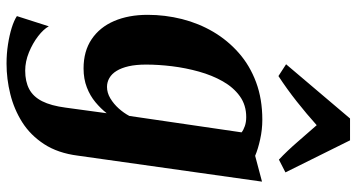

<svg xmlns="http://www.w3.org/2000/svg" viewBox="-278 -588 1117 602"><g transform="rotate(90 281.0 -286.5)"><path d="M467.5 28.5Q459.5 91 431.5 134Q403.5 177 362.8 202.8Q322 228.5 274.5 240.2Q227 252 179 252Q148 252 119 247.5Q90 243 66.8 235.8Q43.5 228.5 30 219.5L62 119.5Q71 136 93 153Q115 170 143.8 181.8Q172.5 193.5 201 193.5Q235 193.5 258.8 181Q282.5 168.5 296.8 140.5Q311 112.5 317 66.5L334.5 -62Q320 -43.5 300 -26.8Q280 -10 253.5 0.2Q227 10.5 194 10.5Q140 10.5 102.5 -14.8Q65 -40 45.5 -85.2Q26 -130.5 26 -190.5Q26 -245 39.2 -297.8Q52.5 -350.5 79.2 -396Q106 -441.5 145.5 -476.2Q185 -511 237.5 -530.5Q290 -550 355 -550Q386 -550 416.5 -543.2Q447 -536.5 468 -527.5L549 -549ZM394.5 -485Q387 -491 374.8 -495.2Q362.5 -499.5 346.5 -499.5Q309 -499.5 281.2 -479.5Q253.5 -459.5 234.5 -426Q215.5 -392.5 204 -351.2Q192.5 -310 187.2 -267Q182 -224 182 -185.5Q182 -154 187.2 -131Q192.5 -108 201.8 -93Q211 -78 224 -70.5Q237 -63 252 -63Q270.5 -63 288 -73.5Q305.5 -84 319.8 -100Q334 -116 343 -133ZM218 -600.5 181 -624.5 351 -825H419.5L520 -622.5L480 -602Q452.5 -628 425.5 -659.2Q398.5 -690.5 372 -720.5Q337.5 -689.5 298 -658.2Q258.5 -627 218 -600.5Z"/></g></svg>

Font: Merriweather 60pt ExtraBold
Style: Italic
Weight: 800
Italic angle: -7.8°
Version: Version 2.101